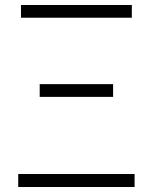

<svg xmlns="http://www.w3.org/2000/svg" viewBox="-20 -749 611 769"><path d="M53 0V-52H519V0ZM139 -361V-412H433V-361ZM64 -678V-729H508V-678Z"/></svg>

Font: Noto Sans Korean Light
Style: Regular
Weight: 300
Designer: Ryoko NISHIZUKA  (kana & ideographs); Paul D. Hunt (Latin, Greek & Cyrillic); Wenlong ZHANG  (bopomofo); Sandoll Communi
Foundry: Adobe Systems Incorporated
Version: Version 1.000;PS 1;hotconv 1.0.78;makeotf.lib2.5.61930